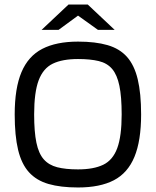

<svg xmlns="http://www.w3.org/2000/svg" viewBox="-20 -821 689 849"><path d="M325 8Q248 8 194.5 -7.5Q141 -23 108 -59.5Q75 -96 60 -158.5Q45 -221 45 -315Q45 -431 75 -502Q105 -573 167 -605Q229 -637 325 -637Q402 -637 455.5 -621.5Q509 -606 541.5 -569.5Q574 -533 589 -470.5Q604 -408 604 -315Q604 -199 574.5 -127.5Q545 -56 483.5 -24Q422 8 325 8ZM325 -72Q394 -72 436.5 -92.5Q479 -113 498.5 -166Q518 -219 518 -315Q518 -393 508 -441.5Q498 -490 476 -516Q454 -542 416.5 -551Q379 -560 325 -560Q256 -560 213.5 -539.5Q171 -519 151 -466Q131 -413 131 -315Q131 -238 141 -190Q151 -142 173.5 -116.5Q196 -91 233 -81.5Q270 -72 325 -72ZM413 -689 325 -752 239 -689H164L283 -801H368L487 -689Z"/></svg>

Font: Blinker
Style: Regular
Weight: 400
Designer: Juergen Huber
Foundry: supertype
Version: 1.017